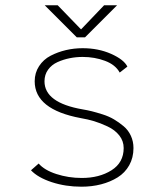

<svg xmlns="http://www.w3.org/2000/svg" viewBox="-20 -694 610 725"><path d="M422 -674 301 -553H270L149 -674H198L286 -583L373 -674ZM287.5 11Q227.5 11 175.2 -6.2Q123 -23.5 97 -51L126 -76.5Q147.5 -51.5 193 -36.8Q238.5 -22 289 -22Q355 -22 401 -51Q447 -80 447 -135Q447 -161.5 430.5 -182.5Q414 -203.5 386.2 -216.5Q358.5 -229.5 335 -236.5Q311.5 -243.5 285 -248Q111 -280.5 111 -387Q111 -419 127.5 -444.2Q144 -469.5 171 -483.5Q198 -497.5 228.8 -504.8Q259.5 -512 292 -512Q351.5 -512 399.8 -490.5Q448 -469 461 -442.5L432 -420Q416 -449.5 376.8 -464.2Q337.5 -479 292 -479Q267 -479 243.2 -474.2Q219.5 -469.5 197.2 -459.5Q175 -449.5 161.5 -430.8Q148 -412 148 -387Q148 -306 292 -281Q310 -278 327 -273.8Q344 -269.5 367.8 -262Q391.5 -254.5 410.5 -243.2Q429.5 -232 447 -217.2Q464.5 -202.5 474.2 -181.2Q484 -160 484 -135Q484 -98.5 468 -70Q452 -41.5 424.2 -24.2Q396.5 -7 361.8 2Q327 11 287.5 11Z"/></svg>

Font: League Mono Narrow Thin
Style: Regular
Weight: 100
Width: 3
Designer: Tyler Finck
Foundry: The League of Moveable Type / Tyler Finck
Version: Version 2.210